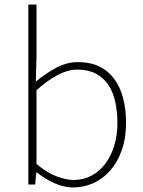

<svg xmlns="http://www.w3.org/2000/svg" viewBox="-20 -814 633 847"><path d="M302 13Q264 13 222 -5Q180 -23 143 -53H140L135 0H105V-794H141V-560L138 -454Q180 -489 227 -514.5Q274 -540 324 -540Q378 -540 417.5 -521Q457 -502 483.5 -466.5Q510 -431 523 -381.5Q536 -332 536 -271Q536 -204 517 -151Q498 -98 466 -61.5Q434 -25 391.5 -6Q349 13 302 13ZM305 -20Q347 -20 382.5 -38.5Q418 -57 443.5 -90.5Q469 -124 483.5 -170Q498 -216 498 -271Q498 -321 488.5 -364.5Q479 -408 458 -439.5Q437 -471 403 -489Q369 -507 321 -507Q280 -507 235 -483.5Q190 -460 141 -416V-91Q186 -52 229.5 -36Q273 -20 305 -20Z"/></svg>

Font: SpoqaHanSansJP-Thin
Style: Regular
Weight: 250
Designer: [Source Han Sans]
Ryoko NISHIZUKA  (kana & ideographs); Paul D. Hunt (Latin, Greek & Cyrillic); Wenlong ZHANG  (bopomofo
Foundry: Spoqa (http://bi.spoqa.com)
Version: Version 1.002.20150607